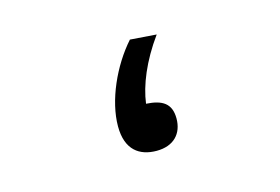

<svg xmlns="http://www.w3.org/2000/svg" viewBox="-51 -374 688 472"><g transform="rotate(-15 293.0 -137.5)"><path d="M298.3 2.9C341.8 2.9 365.7 -22.9 365.7 -61.5C365.7 -100.1 343.3 -113.3 302.7 -115.7C308.6 -161.1 331.1 -216.8 372.1 -273.4L305.2 -278.3C257.8 -225.1 221.7 -145 221.7 -79.6C221.7 -19.5 254.9 2.9 298.3 2.9Z"/></g></svg>

Font: CaskaydiaCove Nerd Font
Style: Regular
Weight: 400
Designer: Aaron Bell
Foundry: Saja Typeworks
Version: Version 2111.1;Nerd Fonts 2.3.3